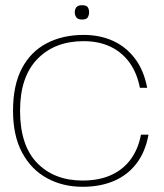

<svg xmlns="http://www.w3.org/2000/svg" viewBox="-20 -707 630 737"><path d="M297 10Q221 10 160.5 -23Q100 -56 65 -121Q30 -186 30 -282Q30 -380 64 -444.5Q98 -509 159.5 -541Q221 -573 301 -573Q363 -573 413 -550.5Q463 -528 497.5 -483Q532 -438 545 -370H517Q506 -427 477 -467Q448 -507 403.5 -528Q359 -549 301 -549Q190 -549 123.5 -480.5Q57 -412 57 -282Q57 -149 122.5 -81.5Q188 -14 297 -14Q361 -14 407.5 -35.5Q454 -57 482.5 -96.5Q511 -136 521 -190H550Q538 -124 504 -79.5Q470 -35 417.5 -12.5Q365 10 297 10ZM295 -632Q279 -632 273 -640.5Q267 -649 267 -660Q267 -671 273 -679Q279 -687 295 -687Q312 -687 317 -679Q322 -671 322 -660Q322 -649 317 -640.5Q312 -632 295 -632Z"/></svg>

Font: Darker Grotesque Light Light
Style: Regular
Weight: 300
Version: Version 1.000;gftools[0.9.28]